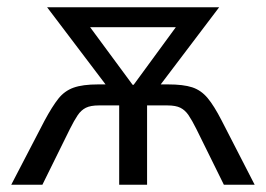

<svg xmlns="http://www.w3.org/2000/svg" viewBox="-20 -510 735 530"><path d="M11 0 103 -177Q124 -216 141 -237.5Q158 -259 183 -268Q208 -277 251 -277H296L285 -259L110 -490H585L410 -259L399 -277H444Q486 -277 510.5 -269Q535 -261 553 -239.5Q571 -218 592 -177L683 0H598L522 -154Q510 -178 500.5 -192Q491 -206 478 -212.5Q465 -219 442 -219H386V0H309V-219H253Q230 -219 217 -212.5Q204 -206 194.5 -192Q185 -178 173 -154L97 0ZM346 -276H349L483 -459L485 -435H209L211 -459Z"/></svg>

Font: Nunito Sans 10pt Condensed
Style: Regular
Weight: 400
Width: 3
Designer: Vernon Adams
Foundry: Vernon Adams
Version: Version 3.101;gftools[0.9.27]